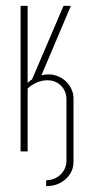

<svg xmlns="http://www.w3.org/2000/svg" viewBox="-20 -515 316 653"><path d="M74 -495V-233Q82 -241 89 -245L196 -495H221L121 -259Q133 -262 144 -262Q162 -262 177.5 -255.5Q193 -249 204.5 -238Q216 -227 223 -212Q230 -197 230 -180V35Q230 70 203.5 94Q177 118 137 118V98Q166 98 186 78.5Q206 59 206 31V-177Q206 -205 187.5 -223.5Q169 -242 141 -242Q123 -242 105.5 -234.5Q88 -227 74 -214V0H50V-495Z"/></svg>

Font: Moniqa Thin Paragraph
Style: Regular
Weight: 100
Designer: Rajesh Rajput
Foundry: Rajesh Rajput
Version: Version 1.000